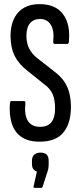

<svg xmlns="http://www.w3.org/2000/svg" viewBox="-20 -681 390 931"><path d="M172 6Q116 6 82.5 -18Q49 -42 36.5 -84Q24 -126 28 -180Q29 -191 35 -191H96Q104 -191 103 -181Q97 -123 115.5 -94.5Q134 -66 174 -66Q211 -66 229 -88Q247 -110 247 -156Q247 -197 235.5 -224Q224 -251 195 -272L114 -337Q71 -370 51 -410.5Q31 -451 31 -509Q32 -581 68.5 -621Q105 -661 172 -661Q249 -661 285.5 -612.5Q322 -564 314 -480Q314 -468 306 -468H245Q237 -468 238 -480Q244 -532 226.5 -560.5Q209 -589 174 -589Q144 -589 126.5 -569.5Q109 -550 108 -510Q108 -472 121.5 -445.5Q135 -419 162 -398L241 -336Q271 -314 289 -289Q307 -264 315.5 -232.5Q324 -201 324 -159Q323 -81 286.5 -37.5Q250 6 172 6ZM148 230Q141 230 143 222L159 151Q149 148 142 139.5Q135 131 135 114V99Q135 78 146.5 68.5Q158 59 176 59Q196 59 206 68.5Q216 78 216 99V114Q216 127 214 138Q212 149 207 161L187 224Q185 230 180 230Z"/></svg>

Font: Sofia Sans Extra Condensed Medium
Style: Regular
Weight: 500
Version: Version 4.100